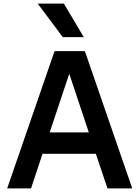

<svg xmlns="http://www.w3.org/2000/svg" viewBox="-20 -1050 776 1070"><path d="M284 -765H453L717 0H579L514 -193H217L153 0H20ZM475 -312 366 -639 257 -312ZM330 -843 190 -1030H336L447 -843Z"/></svg>

Font: Application Semibold
Style: Regular
Weight: 600
Designer: Wei Huang
Foundry: Wei Huang
Version: Version 0.012